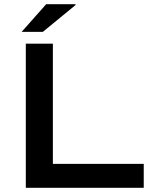

<svg xmlns="http://www.w3.org/2000/svg" viewBox="-20 -895 738 915"><path d="M103 0V-687H232V-114H665V0ZM83 -743 200 -875H340V-871L184 -743Z"/></svg>

Font: Archivo Expanded Medium
Style: Regular
Weight: 500
Width: 7
Designer: Hector Gatti
Foundry: Omnibus-Type
Version: Version 2.001